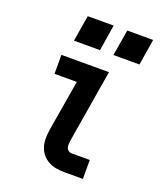

<svg xmlns="http://www.w3.org/2000/svg" viewBox="-136 -825 773 914"><g transform="rotate(20 250.0 -368.0)"><path d="M300 0Q278 0 257 -3.5Q236 -7 218 -17Q200 -27 187 -42.5Q174 -58 167.5 -77.5Q161 -97 161 -119Q161 -141 164 -163L208 -424H95V-520H336L274 -147Q273 -138 273 -129.5Q273 -121 275.5 -113.5Q278 -106 285 -101Q292 -96 300 -96H393V0ZM460 -604H328L350 -736H481ZM260 -604H128L150 -736H281Z"/></g></svg>

Font: Iosevka SS04 Oblique
Style: Bold
Weight: 700
Italic angle: -9°
Monospace: yes
Designer: Belleve Invis
Foundry: Belleve Invis
Version: Version 19.0.0; ttfautohint (v1.8.4)